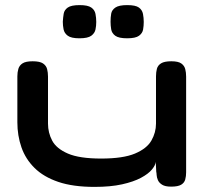

<svg xmlns="http://www.w3.org/2000/svg" viewBox="-20 -723 810 752"><path d="M350 9Q266 9 208.5 -10.5Q151 -30 115.5 -65Q80 -100 64 -146Q48 -192 48 -244V-424Q48 -440 52 -453.5Q56 -467 68.5 -475Q81 -483 108 -483Q136 -483 148.5 -474.5Q161 -466 164.5 -452.5Q168 -439 168 -423V-239Q168 -203 184.5 -172Q201 -141 246 -121.5Q291 -102 376 -102Q462 -102 508.5 -121.5Q555 -141 573 -172.5Q591 -204 591 -239V-424Q591 -440 594.5 -453.5Q598 -467 611 -475Q624 -483 651 -483Q678 -483 690 -474.5Q702 -466 705.5 -452.5Q709 -439 709 -423V-48Q709 -33 705.5 -20Q702 -7 689.5 0.5Q677 8 650 8Q627 8 615 0.5Q603 -7 598.5 -17.5Q594 -28 593.5 -37.5Q593 -47 592 -50L590 -89Q589 -76 575 -59Q561 -42 532 -26.5Q503 -11 458 -1Q413 9 350 9ZM478 -573Q445 -573 431.5 -583Q418 -593 415.5 -608Q413 -623 413 -638Q413 -655 415.5 -669.5Q418 -684 432 -693.5Q446 -703 478 -703Q511 -703 524 -693.5Q537 -684 540 -668.5Q543 -653 543 -637Q543 -622 540.5 -607.5Q538 -593 524.5 -583Q511 -573 478 -573ZM291 -573Q259 -573 245.5 -583Q232 -593 229 -608Q226 -623 226 -638Q227 -655 229.5 -669.5Q232 -684 245.5 -693.5Q259 -703 292 -703Q324 -703 337.5 -693.5Q351 -684 354 -668.5Q357 -653 357 -637Q357 -622 354 -607.5Q351 -593 337.5 -583Q324 -573 291 -573Z"/></svg>

Font: Fredoka Expanded Medium
Style: Regular
Weight: 500
Width: 7
Designer: Ben Nathan
Foundry: Milena B. Brandão, Ben Nathan
Version: Version 2.001